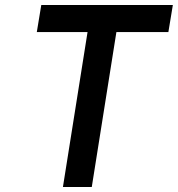

<svg xmlns="http://www.w3.org/2000/svg" viewBox="-20 -752 715 772"><path d="M128 -623 146 -732H675L657 -623H448L349 0H233L332 -623Z"/></svg>

Font: Exo
Style: Demi Bold Italic
Weight: 600
Designer: Natanael Gama
Version: Version 1